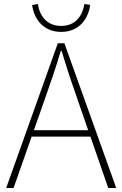

<svg xmlns="http://www.w3.org/2000/svg" viewBox="-20 -943 614 963"><path d="M11 0H48L201 -435C232 -523 258 -597 285 -688H289C316 -597 341 -523 372 -435L523 0H563L303 -726H270ZM123 -258H447V-290H123ZM287 -783C383 -783 425 -857 432 -918L403 -923C395 -866 360 -813 287 -813C213 -813 178 -866 170 -923L141 -918C149 -857 190 -783 287 -783Z"/></svg>

Font: Source Han Sans JP VF
Style: Regular
Weight: 250
Designer: Ryoko NISHIZUKA 西塚涼子 (kana, bopomofo & ideographs); Paul D. Hunt (Latin, Greek & Cyrillic); Sandoll Communications 산돌커뮤니
Foundry: Adobe
Version: Version 2.004;hotconv 1.0.118;makeotfexe 2.5.65603